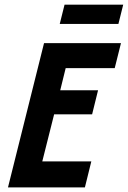

<svg xmlns="http://www.w3.org/2000/svg" viewBox="-20 -812 554 832"><path d="M14.6 0 170.8 -625H504.2L477.1 -516.7H264.6L241 -420.8H404.9L379.2 -316.7H214.6L163.2 -112.5H375.7L347.9 0ZM238.9 -708.3 259.7 -791.7H513.9L493.1 -708.3Z"/></svg>

Font: Afacad
Style: Bold Italic
Weight: 700
Italic angle: -14°
Designer: Kristian Moeller
Foundry: Dicotype
Version: Version 1.000; ttfautohint (v1.8.4.7-5d5b)